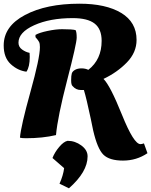

<svg xmlns="http://www.w3.org/2000/svg" viewBox="-65 -742 818 1039"><path d="M413 -364Q485 -420 485 -521Q485 -585 447 -614.5Q409 -644 329 -644Q205 -644 120 -605.5Q35 -567 35 -511Q35 -488 54.5 -474Q74 -460 95 -456Q96 -447 96 -434Q96 -380 78 -354Q31 -360 -7 -395Q-45 -430 -45 -496Q-45 -600 70.5 -661Q186 -722 365 -722Q508 -722 591 -672Q674 -622 674 -526Q674 -458 621.5 -404Q569 -350 495 -315Q531 -280 595 -121Q659 38 695 38Q702 38 714 34L733 87Q674 127 600.5 127Q527 127 494.5 95Q462 63 439 -37Q435 -54 426 -100Q403 -209 389 -255H372Q346 -255 328 -276Q320 -282 320 -307.5Q320 -333 323.5 -344.5Q327 -356 341 -364Q355 -372 376 -372Q397 -372 413 -364ZM151 -487Q151 -506 146.5 -515Q142 -524 127 -541V-553Q147 -565 192 -574.5Q237 -584 271 -584Q326 -584 344 -579Q350 -569 350 -538Q350 -507 298.5 -308.5Q247 -110 238 -11Q166 6 76 6Q52 6 43 3Q48 -59 99.5 -244Q151 -429 151 -487ZM409 104Q409 188 308 277L257 252Q277 208 282 168L219 113Q231 82 255.5 53Q280 24 301 20Q341 20 375 45Q409 70 409 104Z"/></svg>

Font: Oleo Script Swash Caps
Style: Bold
Weight: 700
Designer: Soytutype
Foundry: Soytutype
Version: Version 1.002